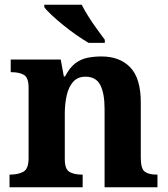

<svg xmlns="http://www.w3.org/2000/svg" viewBox="-20 -786 707 806"><path d="M20 0V-53H22Q56 -53 78 -65Q100 -77 100 -122V-418Q100 -460 80.5 -471.5Q61 -483 28 -483H25V-536H235L248 -465H253Q273 -503 296.5 -520.5Q320 -538 347.5 -543.5Q375 -549 406 -549Q483 -549 527 -503Q571 -457 571 -356V-124Q571 -78 587.5 -65.5Q604 -53 638 -53H641V0H419V-329Q419 -394 401 -429Q383 -464 339 -464Q306 -464 287 -442.5Q268 -421 260 -385.5Q252 -350 252 -309V-118Q252 -76 271.5 -64.5Q291 -53 324 -53H327V0ZM352 -606Q328 -620 300 -639.5Q272 -659 245 -681Q218 -703 196.5 -723Q175 -743 166 -756V-766H323Q334 -744 351 -717Q368 -690 387 -664Q406 -638 420 -619V-606Z"/></svg>

Font: NotoSerif-Bold
Style: Regular
Weight: 700
Designer: Monotype Design Team
Foundry: Monotype Imaging Inc.
Version: Version 2.007; ttfautohint (v1.8) -l 8 -r 50 -G 200 -x 14 -D